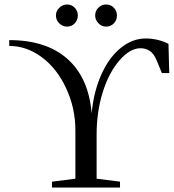

<svg xmlns="http://www.w3.org/2000/svg" viewBox="-20 -833 772 853"><path d="M627.4 -662.1Q680.7 -662.1 728.5 -638.2L731.9 -508.3H699.2L674.8 -567.4Q653.8 -618.7 604 -618.7Q557.6 -618.7 510.7 -564.7Q463.9 -510.7 436.5 -423.6Q409.2 -336.4 409.2 -234.4V-39.1L513.2 -25.9V0H210.9V-25.9L314.9 -39.1V-254.9Q314.9 -352.1 274.2 -440.2Q233.4 -528.3 166 -578.6Q98.6 -628.9 21 -628.9V-654.8Q186 -654.8 280 -571Q374 -487.3 387.2 -329.6Q396 -425.3 430.2 -501.7Q464.4 -578.1 516.4 -620.1Q568.4 -662.1 627.4 -662.1ZM499.5 -764.2Q499.5 -743.7 485.8 -729.2Q472.2 -714.8 451.7 -714.8Q431.2 -714.8 417 -730Q402.8 -745.1 402.8 -764.2Q402.8 -784.7 417 -798.8Q431.2 -813 451.7 -813Q472.2 -813 485.8 -798.8Q499.5 -784.7 499.5 -764.2ZM325.7 -764.2Q325.7 -743.7 312 -729.2Q298.3 -714.8 277.8 -714.8Q257.8 -714.8 243.2 -729.5Q228.5 -744.1 228.5 -764.2Q228.5 -784.7 243.7 -798.8Q258.8 -813 277.8 -813Q298.3 -813 312 -798.8Q325.7 -784.7 325.7 -764.2Z"/></svg>

Font: Liberation Serif
Style: Regular
Weight: 400
Designer: Steve Matteson
Foundry: Ascender Corporation
Version: Version 2.1.5